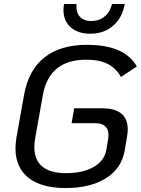

<svg xmlns="http://www.w3.org/2000/svg" viewBox="-20 -937 710 968"><path d="M58 -189Q58 -212 63 -244L101 -457Q123 -583 203.5 -647Q284 -711 418 -711Q514 -711 576 -684Q638 -657 670 -602L590 -549Q564 -594 522.5 -615Q481 -636 414 -636Q228 -636 196 -457L158 -244Q153 -216 153 -196Q153 -131 193 -97.5Q233 -64 313 -64Q398 -64 452 -95Q506 -126 516 -181L525 -234Q527 -250 527 -255Q527 -316 459 -316H341L354 -391H495Q624 -391 624 -285Q624 -265 620 -245L608 -175Q592 -87 513.5 -38Q435 11 310 11Q188 11 123 -41Q58 -93 58 -189ZM300 -887Q300 -902 303 -917H366Q362 -877 381.5 -854Q401 -831 440 -831Q480 -831 507.5 -854Q535 -877 545 -917H609Q597 -848 550.5 -807.5Q504 -767 435 -767Q373 -767 336.5 -799.5Q300 -832 300 -887Z"/></svg>

Font: KoHo Medium
Style: Italic
Weight: 500
Italic angle: -10°
Designer: Cadson Demak & Katatrad Team
Foundry: Cadson Demak Co.,Ltd.
Version: Version 1.000